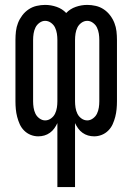

<svg xmlns="http://www.w3.org/2000/svg" viewBox="-20 -548 540 783"><path d="M214 215V-46Q209 -35 201.5 -24.5Q194 -14 183.5 -6.5Q173 1 161 4.5Q149 8 136 8Q120 8 105 2Q90 -4 78.5 -15.5Q67 -27 60.5 -41.5Q54 -56 50 -71.5Q46 -87 44.5 -103Q43 -119 43 -135V-385Q43 -403 45 -420.5Q47 -438 53.5 -454.5Q60 -471 71 -485.5Q82 -500 97 -510Q112 -520 129.5 -524Q147 -528 164 -528Q188 -528 211 -520Q234 -512 250 -495Q266 -512 289 -520Q312 -528 336 -528Q353 -528 370.5 -524Q388 -520 403 -510Q418 -500 429 -485.5Q440 -471 446.5 -454.5Q453 -438 455 -420.5Q457 -403 457 -385V-135Q457 -119 455.5 -103Q454 -87 450 -71.5Q446 -56 439.5 -41.5Q433 -27 421.5 -15.5Q410 -4 395 2Q380 8 364 8Q351 8 339 4.5Q327 1 316.5 -6.5Q306 -14 298.5 -24.5Q291 -35 286 -46V215ZM164 -57Q177 -57 188 -65Q199 -73 204.5 -84.5Q210 -96 212 -109Q214 -122 214 -135V-385Q214 -398 212 -411Q210 -424 204.5 -435.5Q199 -447 188 -455Q177 -463 164 -463Q152 -463 141 -455Q130 -447 124.5 -435.5Q119 -424 117 -411Q115 -398 115 -385V-135Q115 -122 117 -109Q119 -96 124.5 -84.5Q130 -73 141 -65Q152 -57 164 -57ZM336 -57Q348 -57 359 -65Q370 -73 375.5 -84.5Q381 -96 383 -109Q385 -122 385 -135V-385Q385 -398 383 -411Q381 -424 375.5 -435.5Q370 -447 359 -455Q348 -463 336 -463Q323 -463 312 -455Q301 -447 295.5 -435.5Q290 -424 288 -411Q286 -398 286 -385V-135Q286 -122 288 -109Q290 -96 295.5 -84.5Q301 -73 312 -65Q323 -57 336 -57Z"/></svg>

Font: HulyMono
Style: Regular
Weight: 400
Monospace: yes
Designer: Belleve Invis
Foundry: Belleve Invis
Version: Version 33.2.5; ttfautohint (v1.8.4)